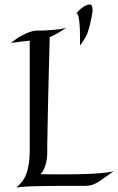

<svg xmlns="http://www.w3.org/2000/svg" viewBox="-20 -849 538 873"><path d="M282.2 -723.1Q259.3 -708 241 -697.5Q222.7 -687 206.1 -680.2Q203.6 -591.8 201.9 -522Q200.2 -452.1 199 -398.2Q197.8 -344.2 197 -304.9Q196.3 -265.6 195.8 -237.8Q194.3 -172.9 194.8 -148.9Q194.3 -130.9 190.9 -114.3Q188 -100.1 181.6 -84.2Q175.3 -68.4 164.1 -57.1Q193.4 -56.2 219 -56.2Q244.6 -56.2 268.1 -56.2Q335 -56.2 378.4 -58.1Q421.9 -60.1 447.8 -62.7Q473.6 -65.4 484.4 -67.6Q495.1 -69.8 497.1 -70.8Q471.2 -53.2 454.1 -40.5Q437 -27.8 423.6 -19.8Q410.2 -11.7 397.2 -7.8Q384.3 -3.9 367.2 -3.9H292Q260.3 -3.9 223.1 -3.7Q186 -3.4 152.3 -2.7Q118.7 -2 92 -0.2Q65.4 1.5 54.2 3.9Q67.9 -7.8 79.1 -21.5Q90.3 -35.2 98.4 -55.2Q106.4 -75.2 110.8 -103.3Q115.2 -131.3 115.2 -170.9V-664.1Q100.1 -662.6 78.6 -660.2Q57.1 -657.7 29.8 -653.8Q56.2 -675.3 77.4 -686.5Q98.6 -697.8 113.8 -703.1Q131.3 -709 145 -710Q162.1 -709.5 182.9 -710.4Q203.6 -711.4 222.9 -713.1Q242.2 -714.8 258.3 -717.5Q274.4 -720.2 282.2 -723.1ZM497.1 -70.8V-71.3Q497.6 -71.8 498 -71.8ZM400.9 -798.8Q399.9 -790.5 396.7 -773.2Q393.6 -755.9 388.9 -737.1Q384.3 -718.3 378.7 -701.7Q373 -685.1 367.7 -677.7Q362.3 -669.4 356.4 -660.2Q350.6 -650.9 343.8 -642.6V-674.8Q343.8 -691.4 343.3 -711.4Q342.8 -731.4 340.8 -748.5Q338.9 -765.6 335.7 -777.3Q332.5 -789.1 326.7 -788.6Q332 -794.9 339.4 -802Q346.7 -809.1 355 -814.9Q363.3 -820.8 372.1 -824.7Q380.9 -828.6 388.7 -828.6Q393.1 -828.6 395.8 -825.4Q398.4 -822.3 399.4 -817.4Q400.4 -812.5 400.6 -807.4Q400.9 -802.2 400.9 -798.8Z"/></svg>

Font: Quintessential
Style: Regular
Weight: 400
Designer: Astigmatic (AOETI)
Foundry: Astigmatic (AOETI)
Version: Version 1.000